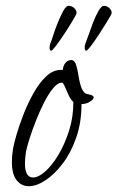

<svg xmlns="http://www.w3.org/2000/svg" viewBox="-20 -623 405 662"><path d="M79 19Q54 19 37.5 -1.5Q21 -22 21 -65Q21 -75 22 -86.5Q23 -98 25 -111Q28 -128 37.5 -160.5Q47 -193 62 -231Q77 -269 96.5 -303.5Q116 -338 139.5 -360Q163 -382 190 -382H197Q197 -395 205 -405.5Q213 -416 227 -416Q238 -415 243 -397.5Q248 -380 251.5 -357.5Q255 -335 262 -317.5Q269 -300 284 -298Q303 -295 303 -287Q303 -279 284 -269Q277 -266 271 -265Q265 -264 261 -264Q261 -201 243 -149Q225 -97 196.5 -59.5Q168 -22 137 -1.5Q106 19 79 19ZM94 -11Q112 -11 135.5 -31.5Q159 -52 181 -88.5Q203 -125 218 -172Q233 -219 233 -272Q225 -277 217.5 -293Q210 -309 204 -323.5Q198 -338 193 -338Q179 -338 163 -318.5Q147 -299 132 -269.5Q117 -240 104 -207Q91 -174 82 -145.5Q73 -117 70 -102Q68 -89 67 -78.5Q66 -68 66 -60Q66 -11 94 -11ZM277 -448Q272 -448 272 -460Q272 -467 275 -474Q278 -481 285 -501.5Q292 -522 301 -545.5Q310 -569 320 -586Q330 -603 338 -603Q348 -603 356.5 -595.5Q365 -588 365 -579Q365 -576 363 -572Q360 -566 348 -546.5Q336 -527 321 -504Q306 -481 293.5 -464.5Q281 -448 277 -448ZM156 -448Q151 -448 151 -459Q151 -467 154 -474Q157 -481 163.5 -501.5Q170 -522 179.5 -545.5Q189 -569 198.5 -586Q208 -603 217 -603Q227 -603 235.5 -595.5Q244 -588 244 -579Q244 -576 242 -572Q239 -566 227 -546Q215 -526 200 -503.5Q185 -481 172.5 -464.5Q160 -448 156 -448Z"/></svg>

Font: Bilbo
Style: Regular
Weight: 400
Designer: Robert E. Leuschke
Foundry: Robert E. Leuschke
Version: Version 1.100